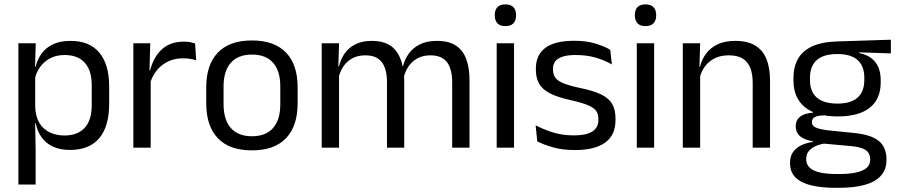

<svg xmlns="http://www.w3.org/2000/svg" viewBox="-20 -690 4190 897"><path d="M306.5 10.5Q261.5 10.5 228.5 -4.5Q195.5 -19.5 175 -47.5Q154.5 -75.5 147.5 -112.5H121L144.5 -188.5Q146.5 -144.5 164.2 -115.2Q182 -86 212.5 -71.5Q243 -57 281.5 -57Q343 -57 375.8 -93Q408.5 -129 408.5 -198.5V-292Q408.5 -361 376 -397Q343.5 -433 281.5 -433Q244.5 -433 216 -418.5Q187.5 -404 168.8 -379Q150 -354 143 -322L123 -378.5H146.5Q154.5 -412 173.8 -439.2Q193 -466.5 226.8 -482.8Q260.5 -499 310 -499Q398 -499 444 -444.2Q490 -389.5 490 -285.5V-204.5Q490 -99.5 443.8 -44.5Q397.5 10.5 306.5 10.5ZM146.5 172H66V-488H147L143.5 -370.5L144.5 -345.5V-140L144 -123.5L146.5 13.5Z M680 -298.5 661.5 -361 681.5 -362Q697.5 -424 736.5 -459.8Q775.5 -495.5 840 -495.5Q856 -495.5 868.8 -493Q881.5 -490.5 891.5 -487L896.5 -408.5Q884 -412.5 868.8 -415Q853.5 -417.5 835 -417.5Q780 -417.5 739.2 -387Q698.5 -356.5 680 -298.5ZM684 0H603V-488H682L678 -344L684 -338Z M1157 12.5Q1052 12.5 997.8 -44.2Q943.5 -101 943.5 -207.5V-282Q943.5 -388 998 -444.5Q1052.5 -501 1157 -501Q1262 -501 1316.2 -444.5Q1370.5 -388 1370.5 -282V-207.5Q1370.5 -101 1316.2 -44.2Q1262 12.5 1157 12.5ZM1157 -53.5Q1222 -53.5 1255.8 -92Q1289.5 -130.5 1289.5 -203V-286.5Q1289.5 -358.5 1255.8 -396.8Q1222 -435 1157 -435Q1092.5 -435 1058.5 -396.8Q1024.5 -358.5 1024.5 -286.5V-203Q1024.5 -130.5 1058.5 -92Q1092.5 -53.5 1157 -53.5Z M2173.5 0H2092.5V-305.5Q2092.5 -344 2082.8 -372.2Q2073 -400.5 2050.8 -416Q2028.5 -431.5 1991 -431.5Q1955.5 -431.5 1929.5 -417Q1903.5 -402.5 1887.5 -378.2Q1871.5 -354 1865 -323L1852.5 -380.5H1862.5Q1870.5 -412 1889.5 -439Q1908.5 -466 1941 -482.5Q1973.5 -499 2021.5 -499Q2076 -499 2109.2 -477.5Q2142.5 -456 2158 -414.8Q2173.5 -373.5 2173.5 -314.5ZM1564 0H1483V-488H1564L1560.5 -371L1564 -366ZM1868.5 0H1788V-305.5Q1788 -344 1778.2 -372.2Q1768.5 -400.5 1746.5 -416Q1724.5 -431.5 1687 -431.5Q1651 -431.5 1625 -417Q1599 -402.5 1583 -377.8Q1567 -353 1560.5 -321.5L1545.5 -379H1563.5Q1571 -412 1589.5 -439.2Q1608 -466.5 1639.8 -482.8Q1671.5 -499 1717 -499Q1784.5 -499 1819.8 -464Q1855 -429 1864 -362Q1866.5 -352 1867.5 -340.2Q1868.5 -328.5 1868.5 -317Z M2381.5 0H2300.5V-488H2381.5ZM2341 -568Q2316 -568 2303.8 -581.2Q2291.5 -594.5 2291.5 -617.5V-620Q2291.5 -643.5 2303.8 -656.5Q2316 -669.5 2341 -669.5Q2366 -669.5 2378.5 -656.5Q2391 -643.5 2391 -620V-617.5Q2391 -594 2378.5 -581Q2366 -568 2341 -568Z M2666 11Q2607 11 2563 -1.8Q2519 -14.5 2490 -29.5L2482.5 -104.5Q2519 -85.5 2562.8 -71.5Q2606.5 -57.5 2662 -57.5Q2718.5 -57.5 2747 -75.5Q2775.5 -93.5 2775.5 -129V-134.5Q2775.5 -157.5 2764.8 -172.5Q2754 -187.5 2726 -199Q2698 -210.5 2646.5 -222Q2585 -235.5 2549.5 -253.8Q2514 -272 2498.8 -299Q2483.5 -326 2483.5 -365V-369.5Q2483.5 -433.5 2528 -466.5Q2572.5 -499.5 2662 -499.5Q2719.5 -499.5 2761.8 -486.5Q2804 -473.5 2831 -457.5L2838.5 -389Q2806 -408 2764 -420.5Q2722 -433 2669.5 -433Q2631.5 -433 2608 -425.2Q2584.5 -417.5 2574 -403.2Q2563.5 -389 2563.5 -369V-365Q2563.5 -343 2574 -327.8Q2584.5 -312.5 2611.8 -301.2Q2639 -290 2687.5 -279.5Q2750 -267 2786.8 -249.5Q2823.5 -232 2839.5 -205.2Q2855.5 -178.5 2855.5 -136.5V-128Q2855.5 -59 2807.5 -24Q2759.5 11 2666 11Z M3036 0H2955V-488H3036ZM2995.5 -568Q2970.5 -568 2958.2 -581.2Q2946 -594.5 2946 -617.5V-620Q2946 -643.5 2958.2 -656.5Q2970.5 -669.5 2995.5 -669.5Q3020.5 -669.5 3033 -656.5Q3045.5 -643.5 3045.5 -620V-617.5Q3045.5 -594 3033 -581Q3020.5 -568 2995.5 -568Z M3577.5 0H3496.5V-303.5Q3496.5 -343 3485.8 -371.5Q3475 -400 3450.8 -415.8Q3426.5 -431.5 3384.5 -431.5Q3346 -431.5 3317.8 -417Q3289.5 -402.5 3272 -377.8Q3254.5 -353 3247.5 -321.5L3233 -379H3250.5Q3258.5 -412 3278.5 -439.2Q3298.5 -466.5 3332.2 -482.8Q3366 -499 3415 -499Q3473 -499 3508.8 -477Q3544.5 -455 3561 -413.8Q3577.5 -372.5 3577.5 -312.5ZM3251 0H3170V-488H3251L3247.5 -371L3251 -366.5Z M3893 -146Q3793.5 -146 3740.2 -189.5Q3687 -233 3687 -314V-326.5Q3687 -377 3707.8 -414.5Q3728.5 -452 3774 -473.2Q3819.5 -494.5 3893 -496.5L4142 -504.5V-440.5L3995 -445.5L3994.5 -442Q4029 -435 4051 -418Q4073 -401 4083.8 -375.5Q4094.5 -350 4094.5 -316V-305Q4094.5 -227.5 4043.5 -186.8Q3992.5 -146 3893 -146ZM3889.5 123H3901Q3946 123 3978.2 116.2Q4010.5 109.5 4028 95Q4045.5 80.5 4045.5 56.5V54.5Q4045.5 26.5 4025.2 11.8Q4005 -3 3956 -7.5L3818 -20L3841 -21Q3813 -17 3791.8 -8Q3770.5 1 3758.5 15.8Q3746.5 30.5 3746.5 52.5V53.5Q3746.5 79 3764 94.5Q3781.5 110 3813.5 116.5Q3845.5 123 3889.5 123ZM3899.5 187.5H3885Q3819 187.5 3771.2 176.2Q3723.5 165 3697.2 139.8Q3671 114.5 3671 72V70Q3671 40 3685.2 20Q3699.5 0 3723.8 -11.5Q3748 -23 3778 -27L3777.5 -30Q3736.5 -37 3717 -54.2Q3697.5 -71.5 3697.5 -99V-99.5Q3697.5 -118.5 3706.2 -132Q3715 -145.5 3732.8 -153.5Q3750.5 -161.5 3778 -163.5V-173.5L3871 -150L3833 -151Q3799 -150.5 3786 -142.8Q3773 -135 3773 -119.5V-119Q3773 -102.5 3791.5 -94Q3810 -85.5 3854.5 -80.5L3973 -68.5Q4050.5 -60.5 4086 -31.2Q4121.5 -2 4121.5 55V57.5Q4121.5 103 4094.5 132Q4067.5 161 4018 174.2Q3968.5 187.5 3899.5 187.5ZM3892 -206Q3934 -206 3961.8 -218.2Q3989.5 -230.5 4003.8 -255.2Q4018 -280 4018 -316V-328Q4018 -363 4004.2 -387.5Q3990.5 -412 3963 -424.8Q3935.5 -437.5 3894 -437.5H3891Q3846 -437.5 3817.8 -423.8Q3789.5 -410 3776.8 -385.2Q3764 -360.5 3764 -327.5V-316Q3764 -280 3778.2 -255.5Q3792.5 -231 3821 -218.5Q3849.5 -206 3892 -206Z"/></svg>

Font: Anek Malayalam
Style: Regular
Weight: 400
Version: Version 1.003